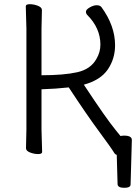

<svg xmlns="http://www.w3.org/2000/svg" viewBox="-20 -725 653 916"><path d="M555 -76Q563 -78 572 -78Q609 -78 609 -57V-56L603 155Q603 171 573 171Q543 171 541 155L537 14Q530 12 526 6Q511 -19 452.5 -98Q394 -177 308 -308Q245 -301 178 -299V-106L181 0Q181 10 162 10Q143 10 123.5 2.5Q104 -5 104 -18L106 -107V-589L103 -695Q103 -705 122 -705Q141 -705 160.5 -697.5Q180 -690 180 -677L178 -588V-366Q285 -366 349 -380.5Q413 -395 440 -444Q459 -476 459 -512Q459 -591 396 -654Q390 -660 390 -669.5Q390 -679 408 -689.5Q426 -700 441.5 -700Q457 -700 464 -691Q529 -602 529 -509Q529 -445 494.5 -394Q460 -343 380 -321Q486 -160 533 -103Q545 -88 555 -76Z"/></svg>

Font: LXGW WenKai
Style: Regular
Weight: 400
Designer: LXGW / Fontworks Inc.
Foundry: LXGW / Fontworks Inc.
Version: Version 1.520; June 14, 2025